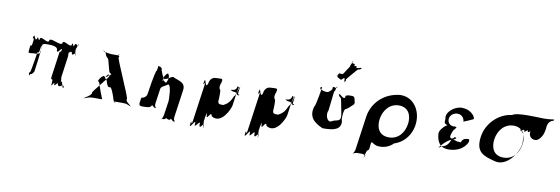

<svg xmlns="http://www.w3.org/2000/svg" viewBox="-74 -1638 7048 2416"><g transform="rotate(10 3450.0 -430.0)"><path d="M471 -562C499 -562 593 -561 585 -507C595 -453 643 -569 646 -524C638 -470 652 -580 644 -526C635 -462 628 -540 618 -469L576 -168C568 -114 602 -163 594 -109C589 -46 603 -135 591 -75C583 -21 600 -127 592 -73C585 -25 634 -141 626 -86C618 -32 680 -140 672 -86C691 -32 743 -127 750 -62C742 -8 759 -119 751 -65C729 -23 722 -159 708 -130C700 -76 704 -222 696 -168L738 -473C733 -435 737 -570 730 -523C722 -469 735 -576 727 -522C718 -459 768 -560 776 -506C784 -452 832 -552 823 -489C815 -435 832 -544 824 -490C817 -443 819 -577 814 -539L819 -579C814 -541 850 -675 843 -628C835 -574 850 -683 842 -629C833 -566 815 -666 791 -612C783 -558 766 -666 758 -612C750 -558 646 -666 638 -612C630 -558 476 -666 468 -612C460 -558 356 -666 348 -612C340 -558 322 -666 314 -612C290 -558 280 -675 265 -630C257 -576 270 -682 262 -628C253 -564 283 -646 273 -576L268 -541C258 -471 252 -554 243 -490C235 -436 237 -431 241 -417C255 -412 283 -421 319 -421C355 -421 385 -429 391 -452C387 -466 385 -471 393 -525C390 -569 379 -542 388 -526C399 -526 350 -179 352 -196C352 -195 337 -166 316 -156H287C297 -166 280 -176 297 -176C311 -175 306 -165 314 -156C302 -156 304 -158 302 -141C292 -133 284 -160 299 -178C310 -178 360 -522 350 -454C343 -403 339 -432 350 -441C370 -441 368 -441 378 -509C386 -569 425 -562 471 -562Z M1383 -55C1395 -15 1399 6 1419 12C1444 12 1393 0 1418 0H1517C1577 0 1575 12 1621 26C1646 26 1595 28 1620 28C1624 14 1546 -23 1558 -55C1583 -55 1342 -560 1367 -560C1389 -567 1336 -587 1365 -591C1390 -591 1341 -580 1366 -580H1268C1258 -580 1159 -592 1163 -606C1188 -606 1139 -608 1164 -608C1209 -594 1189 -557 1227 -525C1252 -525 1270 -343 1295 -343C1322 -337 1282 -326 1312 -326C1337 -326 1286 -323 1311 -323C1331 -323 1269 -313 1290 -307C1315 -307 1088 -56 1113 -56C1116 -24 1024 15 1023 29C1048 29 997 27 1022 27C1073 13 1077 0 1139 0H1235C1260 0 1255 8 1219 -86C1181 -184 1187 -206 1167 -213C1142 -213 1219 -324 1235 -283C1277 -281 1300 -337 1268 -318C1231 -265 1233 -264 1258 -264C1277 -230 1280 -171 1315 -163C1336 -195 1372 -87 1383 -55Z M1797 0C1818 0 1877 -1 1882 -36C1900 -36 1920 9 1934 -17C1934 -17 1932 17 1937 -18C1929 -28 1916 -21 1923 -74L1949 -254C1954 -292 1994 -294 2039 -329C2082 -329 2080 -129 2080 -126L2054 54C2051 72 2032 136 2027 110C2027 110 2023 147 2028 112C2039 103 2063 127 2086 92C2086 92 2139 127 2144 92C2162 92 2183 138 2197 112C2197 112 2195 145 2200 110C2192 100 2180 107 2187 54L2236 -290C2251 -397 2152 -397 2087 -432C2051 -432 2010 -381 1984 -393C1974 -386 1961 -339 1961 -367L1965 -402C1971 -422 1991 -451 2006 -462C2021 -472 2028 -432 2032 -424L2027 -390C2016 -350 2001 -342 2013 -342C2034 -342 1960 -344 1969 -406C1951 -406 1935 -480 1926 -489C1931 -525 1898 -535 1874 -535C1875 -525 1875 -495 1866 -474C1847 -465 1803 -159 1803 -159C1801 -147 1786 -120 1755 -110C1733 -110 1734 -107 1725 -45C1717 10 1757 0 1797 0Z M2624 -513C2602 -513 2544 -511 2532 -426C2502 -341 2490 -522 2479 -445C2467 -360 2488 -529 2476 -444C2463 -348 2503 -491 2489 -388L2425 63C2411 166 2410 22 2397 118C2385 203 2411 35 2399 120C2388 197 2469 13 2457 100C2445 185 2527 15 2515 100C2520 185 2580 26 2567 120C2555 205 2581 33 2569 118C2558 195 2567 -4 2558 63L2573 -41C2564 47 2584 -119 2584 -34C2584 55 2635 -115 2647 -30C2779 55 2876 -166 2882 -210L2907 -388C2898 -321 2945 -520 2934 -444C2922 -359 2919 -357 2941 -357C2952 -348 2923 -338 2909 -360C2912 -382 2854 -383 2866 -382C2852 -382 2830 -391 2827 -400C2875 -400 2897 -416 2903 -459C2912 -449 2923 -458 2920 -440C2925 -475 2904 -330 2882 -330C2849 -254 2825 -224 2765 -194C2709 -194 2689 -193 2700 -269C2696 -244 2708 -380 2690 -380C2675 -398 2680 -435 2695 -470L2700 -502C2694 -523 2663 -513 2624 -513Z M3324 -513C3302 -513 3244 -511 3232 -426C3202 -341 3190 -522 3179 -445C3167 -360 3188 -529 3176 -444C3163 -348 3203 -491 3189 -388L3125 63C3111 166 3110 22 3097 118C3085 203 3111 35 3099 120C3088 197 3169 13 3157 100C3145 185 3227 15 3215 100C3220 185 3280 26 3267 120C3255 205 3281 33 3269 118C3258 195 3267 -4 3258 63L3273 -41C3264 47 3284 -119 3284 -34C3284 55 3335 -115 3347 -30C3479 55 3576 -166 3582 -210L3607 -388C3598 -321 3645 -520 3634 -444C3622 -359 3619 -357 3641 -357C3652 -348 3623 -338 3609 -360C3612 -382 3554 -383 3566 -382C3552 -382 3530 -391 3527 -400C3575 -400 3597 -416 3603 -459C3612 -449 3623 -458 3620 -440C3625 -475 3604 -330 3582 -330C3549 -254 3525 -224 3465 -194C3409 -194 3389 -193 3400 -269C3396 -244 3408 -380 3390 -380C3375 -398 3380 -435 3395 -470L3400 -502C3394 -523 3363 -513 3324 -513Z M4160 -768C4169 -762 4172 -761 4196 -788C4231 -808 4199 -734 4223 -750C4247 -777 4201 -723 4225 -750C4247 -788 4212 -760 4246 -800C4270 -827 4311 -878 4335 -905C4373 -950 4360 -915 4399 -946C4423 -973 4375 -922 4399 -949C4406 -973 4325 -923 4331 -960C4355 -987 4284 -945 4308 -972C4316 -1008 4250 -977 4271 -1017C4295 -1044 4244 -989 4268 -1016C4295 -1030 4240 -944 4254 -955C4278 -982 4160 -812 4184 -839C4200 -852 4177 -834 4151 -838C4136 -846 4135 -843 4117 -813C4111 -786 4138 -782 4160 -768ZM4313 -588C4294 -588 4254 -587 4260 -553C4238 -519 4187 -601 4178 -579C4184 -545 4169 -610 4175 -576C4196 -529 4205 -564 4217 -504C4223 -470 4242 -379 4248 -345C4271 -229 4199 -265 4146 -231C4094 -197 4058 -290 4077 -345C4083 -311 4109 -645 4115 -611C4124 -595 4125 -690 4143 -666C4149 -632 4134 -702 4140 -668C4136 -625 4094 -682 4083 -648C4089 -614 4060 -604 4037 -584C4012 -578 3977 -586 3958 -595C3938 -595 3929 -601 3933 -631C3942 -621 3955 -645 3952 -627C3959 -676 3916 -376 3897 -376C3859 -246 3920 -178 4046 -123C4180 -123 4289 -140 4271 -263C4265 -219 4254 -414 4298 -414C4320 -425 4345 -452 4366 -470C4407 -502 4383 -522 4378 -562C4366 -595 4345 -588 4313 -588Z M4735 -364C4750 -468 4823 -573 4946 -573C5071 -573 5112 -468 5097 -364C5082 -259 5015 -155 4887 -155C4757 -155 4720 -259 4735 -364ZM4563 -362 4502 70C4499 88 4486 115 4476 125V126C4487 117 4517 107 4535 107H4588C4606 107 4633 117 4642 126V125C4634 115 4616 164 4619 146C4609 220 4634 52 4655 52C4678 39 4671 21 4677 -24C4682 -62 4678 -59 4699 -53C4711 -43 4735 -30 4754 -25C4837 -9 4917 -40 4966 -91C5125 -142 5209 -298 5194 -455C5179 -606 5066 -730 4902 -701C4703 -666 4585 -517 4563 -362Z M5778 -523C5784 -503 5773 -506 5782 -510C5798 -518 5765 -507 5781 -514C5806 -525 5802 -522 5830 -534C5846 -542 5882 -558 5898 -565C5914 -573 5872 -674 5741 -681C5657 -689 5543 -610 5546 -528C5557 -500 5533 -456 5567 -442C5587 -444 5568 -423 5590 -429C5606 -437 5573 -419 5589 -426C5599 -434 5563 -419 5563 -419C5543 -401 5491 -351 5495 -308C5502 -216 5537 -129 5666 -136C5841 -144 5900 -270 5891 -292C5889 -312 5878 -309 5860 -306C5826 -306 5797 -282 5793 -252C5784 -248 5763 -256 5757 -255C5763 -239 5684 -284 5670 -265C5665 -258 5645 -170 5564 -161C5515 -127 5513 -125 5554 -172C5591 -215 5643 -260 5697 -271C5728 -289 5733 -290 5718 -298C5703 -306 5705 -305 5696 -292C5691 -286 5680 -278 5667 -278C5653 -279 5645 -293 5647 -309C5649 -324 5670 -394 5684 -394C5687 -401 5694 -412 5698 -415C5700 -415 5702 -412 5704 -425C5702 -435 5691 -433 5680 -433H5663C5620 -433 5584 -470 5591 -521C5597 -566 5643 -599 5688 -599C5764 -599 5775 -531 5778 -523Z M6200 -364C6215 -468 6288 -573 6411 -573C6535 -573 6576 -468 6561 -364C6546 -259 6480 -155 6352 -155C6221 -155 6185 -259 6200 -364ZM6367 -701C6204 -685 6052 -543 6027 -364C5998 -159 6108 -129 6255 -91C6404 -52 6539 -236 6557 -364C6558 -368 6561 -495 6537 -511C6524 -474 6518 -570 6505 -550C6498 -499 6508 -573 6504 -547C6496 -489 6540 -563 6553 -539C6546 -488 6600 -568 6596 -542C6599 -492 6633 -563 6629 -531C6622 -480 6655 -442 6707 -442C6752 -442 6800 -509 6810 -569C6812 -580 6820 -612 6818 -622C6822 -674 6845 -705 6879 -717C6895 -718 6894 -721 6900 -736C6890 -740 6850 -727 6771 -727C6717 -727 6420 -748 6367 -701Z"/></g></svg>

Font: Hussar Przerywany
Style: Obl
Weight: 400
Foundry: Cannot Into Space Fonts
Version: Version 0.982